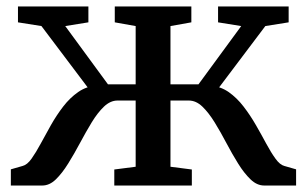

<svg xmlns="http://www.w3.org/2000/svg" viewBox="-20 -573 948 593"><path d="M13.5 0V-50L50 -60.5Q64 -64 77.5 -83Q91 -102 105.8 -129.5Q120.5 -157 137.5 -187Q154.5 -217 175.2 -244Q196 -271 221.5 -288.8Q247 -306.5 278.5 -308.5L281 -263L108 -492.5L35.5 -504V-553H253V-504L181.5 -492.5L313.5 -312.5H399V-492.5L334.5 -504V-553H571V-504L506.5 -492.5V-312.5H593L725 -492.5L653.5 -504V-553H871.5V-504L799.5 -492.5L626.5 -263L629 -308.5Q660.5 -306.5 686 -288.8Q711.5 -271 732.2 -244Q753 -217 770.2 -187Q787.5 -157 802.2 -129.5Q817 -102 830.8 -83Q844.5 -64 858 -60.5L894.5 -50V0H796Q773.5 0 753.8 -19Q734 -38 715.5 -67.8Q697 -97.5 679.2 -131.2Q661.5 -165 643 -195Q624.5 -225 605 -243.8Q585.5 -262.5 563 -262.5H506.5V-58L572.5 -49.5V0H333V-49.5L399 -58V-262.5H343Q321 -262.5 301.2 -243.8Q281.5 -225 263.2 -195Q245 -165 227 -131.2Q209 -97.5 190.5 -67.8Q172 -38 152.5 -19Q133 0 110.5 0Z"/></svg>

Font: Merriweather 24pt Medium
Style: Regular
Weight: 500
Designer: Eben Sorkin
Foundry: Eben Sorkin
Version: Version 2.100